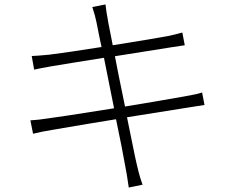

<svg xmlns="http://www.w3.org/2000/svg" viewBox="-20 -798 1040 854"><path d="M878.9 -386.7 889.6 -331.1Q886.7 -331.1 808.6 -318.4Q780.3 -314.5 544.9 -276.4Q553.7 -233.4 564.5 -180.2Q575.2 -127 581.1 -99.1Q586.9 -71.3 588.9 -64.5Q601.6 -8.8 614.3 23.4L552.7 36.1Q543.9 -26.4 538.1 -53.7Q523.4 -137.7 496.1 -267.6Q397.5 -252 209 -219.7Q162.1 -211.9 127 -203.1L115.2 -262.7Q151.4 -264.6 194.3 -271.5Q236.3 -276.4 487.3 -316.4L442.4 -541Q385.7 -532.2 302.7 -518.6Q219.7 -504.9 207 -502.9Q147.5 -492.2 131.8 -488.3L121.1 -548.8Q146.5 -549.8 198.2 -554.7Q264.6 -562.5 431.6 -588.9Q425.8 -615.2 420.4 -642.1Q415 -668.9 412.1 -684.6Q409.2 -700.2 408.2 -703.1Q404.3 -724.6 390.6 -766.6L449.2 -778.3Q453.1 -743.2 459 -713.9Q459 -710.9 461.9 -695.8Q464.8 -680.7 470.7 -651.9Q476.6 -623 481.4 -596.7Q676.8 -627.9 732.4 -638.7Q749 -642.6 769 -647.5Q789.1 -652.3 791 -653.3L801.8 -596.7Q792 -595.7 743.2 -587.9L491.2 -547.9Q500 -499 536.1 -324.2Q702.1 -351.6 799.8 -369.1Q857.4 -378.9 878.9 -386.7Z"/></svg>

Font: GenEi Gothic M Light
Style: Regular
Weight: 300
Designer: o_tamon (Modified); [Source Han Sans]
Ryoko NISHIZUKA  (kana & ideographs); Paul D. Hunt (Latin, Greek & Cyrillic); Wenl
Version: Version 1.1a;Original Version 1.004